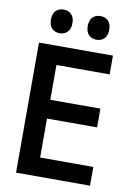

<svg xmlns="http://www.w3.org/2000/svg" viewBox="-98 -975 727 1038"><g transform="rotate(10 265.0 -456.5)"><path d="M65 0V-714H471V-611H179V-420H454V-317H179V-103H471V0ZM368 -783Q342 -783 325.5 -799.5Q309 -816 309 -848Q309 -881 325.5 -897Q342 -913 368 -913Q394 -913 410.5 -897Q427 -881 427 -848Q427 -816 410.5 -799.5Q394 -783 368 -783ZM166 -783Q140 -783 123.5 -799.5Q107 -816 107 -848Q107 -881 123.5 -897Q140 -913 166 -913Q191 -913 208 -897Q225 -881 225 -848Q225 -816 208 -799.5Q191 -783 166 -783Z"/></g></svg>

Font: Noto Sans Mono Condensed SemiBold
Style: Regular
Weight: 600
Width: 3
Designer: Monotype Design Team
Foundry: Monotype Imaging Inc.
Version: Version 2.014